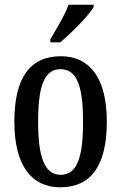

<svg xmlns="http://www.w3.org/2000/svg" viewBox="-20 -786 515 816"><path d="M194 -619V-606H236C286 -648 358 -721 378 -756V-766H271C256 -721 222 -668 194 -619ZM236 10C366 10 434 -81 434 -269C434 -456 360 -547 239 -547C108 -547 41 -456 41 -269C41 -81 115 10 236 10ZM238 -43C168 -43 142 -121 142 -269C142 -417 167 -492 237 -492C308 -492 333 -417 333 -269C333 -121 309 -43 238 -43Z"/></svg>

Font: Noto Serif Armenian ExtraCondensed Medium
Style: Regular
Weight: 500
Width: 2
Designer: Monotype Design Team
Foundry: Monotype Imaging Inc.
Version: Version 2.008